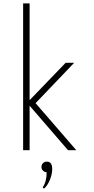

<svg xmlns="http://www.w3.org/2000/svg" viewBox="-20 -880 549 1125"><path d="M115.5 0H153.5V-260.5L378.5 0H427L188.5 -275.5L414.5 -512H364.5L153.5 -293V-860H115.5ZM237.5 225Q256.5 210.5 271.2 176Q286 141.5 286 111Q286 67 255 67Q241 67 232 76Q223 85 223 98.5Q223 111 232 120Q241 129 253.5 129.5Q253.5 184 230 218Z"/></svg>

Font: Spartan ExtraLight
Style: Regular
Weight: 200
Designer: Matt Bailey, Mirko Velimirovic
Foundry: Matt Bailey
Version: Version 1.003; ttfautohint (v1.8.3)